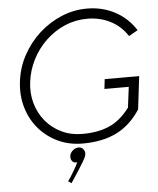

<svg xmlns="http://www.w3.org/2000/svg" viewBox="-60 -756 842 1021"><g transform="rotate(-5 360.5 -246.0)"><path d="M358 8Q286 8 226.5 -20Q167 -48 125 -97Q83 -146 64 -211Q45 -276 54 -350Q63 -424 98 -488.5Q133 -553 186.5 -601.5Q240 -650 305.5 -677.5Q371 -705 442 -705Q525 -705 592.5 -668.5Q660 -632 701 -567L653 -540Q618 -594 562.5 -622.5Q507 -651 439 -651Q375 -651 318.5 -626.5Q262 -602 217.5 -559.5Q173 -517 144.5 -461.5Q116 -406 108 -344Q100 -283 115.5 -228.5Q131 -174 165.5 -132.5Q200 -91 250 -67Q300 -43 361 -43Q444 -43 504 -69Q564 -95 614 -161L628 -271H498L504 -323H688L667 -147Q615 -67 540 -29.5Q465 8 358 8ZM287 63Q291 49 304.5 38Q318 27 334 27Q352 27 361.5 42.5Q371 58 364 76Q362 83 350.5 103Q339 123 324 146Q309 169 296.5 188Q284 207 280 213L263 201Q267 196 277.5 180Q288 164 300 143Q312 122 320 105Q301 107 292 94.5Q283 82 287 63Z"/></g></svg>

Font: Kulim Park ExtraLight
Style: Italic
Weight: 275
Italic angle: -8°
Designer: Noponies / Dale Sattler
Foundry: Noponies
Version: Version 1.000; ttfautohint (v1.8.3)